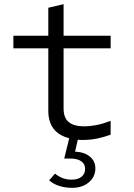

<svg xmlns="http://www.w3.org/2000/svg" viewBox="-20 -659 640 918"><path d="M380 10Q373 10 366 10Q359 10 352 9L339 66Q383 68 409.5 89.5Q436 111 436 146Q436 186 405 212.5Q374 239 325 239Q291 239 263 230Q235 221 215 203L243 171Q278 200 322 200Q353 200 370 186Q387 172 387 148Q387 125 368.5 112Q350 99 316 99H287L311 2Q211 -24 211 -129V-428H44V-488H211V-622L284 -639V-488H509V-428H284V-141Q284 -95 309 -75Q334 -55 381 -55Q410 -55 441 -61Q472 -67 509 -81V-15Q476 -3 444 3.5Q412 10 380 10Z"/></svg>

Font: Red Hat Mono
Style: Regular
Weight: 300
Monospace: yes
Designer: Pentagram, MCKL
Foundry: Pentagram, MCKL
Version: Version 1.023